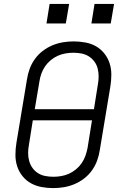

<svg xmlns="http://www.w3.org/2000/svg" viewBox="-20 -955 640 983"><path d="M253 8Q222 8 192.5 2.5Q163 -3 138 -17Q113 -31 95 -53.5Q77 -76 68 -103.5Q59 -131 59 -161.5Q59 -192 64 -223L118 -548Q122 -575 131.5 -601.5Q141 -628 158 -652Q175 -676 198.5 -694Q222 -712 248.5 -723Q275 -734 302.5 -738.5Q330 -743 357 -743Q387 -743 417 -737.5Q447 -732 471.5 -718Q496 -704 514 -681.5Q532 -659 541 -631.5Q550 -604 550 -573.5Q550 -543 545 -512L491 -187Q487 -160 477.5 -133.5Q468 -107 451 -83Q434 -59 410.5 -41Q387 -23 360.5 -12Q334 -1 306.5 3.5Q279 8 253 8ZM461 -396 481 -522Q485 -543 485 -564Q485 -585 480 -604.5Q475 -624 463 -640Q451 -656 434.5 -666.5Q418 -677 397.5 -681Q377 -685 356 -685Q336 -685 315.5 -681.5Q295 -678 276 -669.5Q257 -661 240 -647Q223 -633 211 -615.5Q199 -598 192 -578.5Q185 -559 182 -539L158 -396ZM253 -50Q273 -50 293.5 -53.5Q314 -57 333 -65.5Q352 -74 369 -88Q386 -102 398 -119.5Q410 -137 417 -156.5Q424 -176 428 -196L451 -339H148L128 -213Q124 -192 124 -171Q124 -150 129.5 -130.5Q135 -111 146.5 -95Q158 -79 174.5 -68.5Q191 -58 211.5 -54Q232 -50 253 -50ZM547 -835H448L464 -935H564ZM317 -835H218L234 -935H334Z"/></svg>

Font: Iosevka SS04 Lt Ex Obl
Style: Regular
Weight: 300
Width: 7
Italic angle: -9°
Monospace: yes
Designer: Belleve Invis
Foundry: Belleve Invis
Version: Version 19.0.0; ttfautohint (v1.8.4)